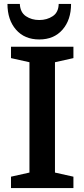

<svg xmlns="http://www.w3.org/2000/svg" viewBox="-20 -958 430 978"><path d="M260 -641V-79L354 -58V0H36V-58L130 -79V-641L36 -662V-720H354V-662ZM342 -938H279Q278 -895 248.5 -875.5Q219 -856 180 -856Q141 -856 112 -875.5Q83 -895 81 -938H18Q18 -857 61.5 -807Q105 -757 180 -757Q255 -757 298.5 -807Q342 -857 342 -938Z"/></svg>

Font: Domine
Style: Bold
Weight: 700
Designer: Pablo Impallari, Rodrigo Fuenzalida, Brenda Gallo
Foundry: Pablo Impallari, Rodrigo Fuenzalida, Brenda Gallo
Version: Version 2.000